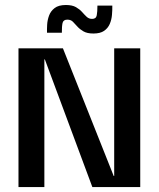

<svg xmlns="http://www.w3.org/2000/svg" viewBox="-20 -759 646 779"><path d="M443.3 -563H549V0H354.7L162 -518H160V0H55V-563H235.3L441.3 -45H443.3ZM170.7 -626.3Q170.3 -640 171.3 -658.7Q172.3 -677.3 179 -695.7Q185.7 -714 201.7 -726.3Q217.7 -738.7 247.3 -738.7Q273 -738.7 288.2 -730Q303.3 -721.3 312.8 -710.5Q322.3 -699.7 331.5 -691Q340.7 -682.3 353.7 -682.3Q369.7 -682.3 372.5 -696.7Q375.3 -711 375.3 -736.3H435.7Q436 -718.3 434.3 -698.7Q432.7 -679 425.3 -661.8Q418 -644.7 402.3 -633.8Q386.7 -623 359 -623Q333.7 -623 318.7 -631.7Q303.7 -640.3 294 -651.2Q284.3 -662 275.8 -670.7Q267.3 -679.3 253.3 -679.3Q237 -679.3 233.8 -665.7Q230.7 -652 231 -626.3Z"/></svg>

Font: Darker Grotesque Light
Style: Regular
Weight: 300
Designer: Gabriel Lam
Foundry: TypeRant
Version: Version 1.000;gftools[0.9.28]